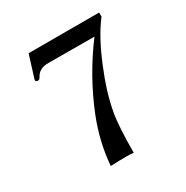

<svg xmlns="http://www.w3.org/2000/svg" viewBox="-167 -874 984 1014"><g transform="rotate(-30 325.0 -366.5)"><path d="M143 -733 105 -611C102 -602 100 -596 100 -593C100 -586 106 -582 117 -583C121 -583 126 -588 131 -597C138 -609 146 -618 155 -623C168 -632 187 -637 211 -636L488 -635C403 -522 336 -402 285 -274C249 -183 228 -91 221 0C219 0 237 -1 275 -2C309 -3 338 -3 361 0C361 -108 366 -189 376 -242C389 -315 414 -395 450 -482C488 -575 529 -651 573 -708V-733Z"/></g></svg>

Font: GFS Fleischman
Style: Regular
Weight: 400
Designer: George Matthiopoulos
Foundry: George Matthiopoulos
Version: Version 1.0